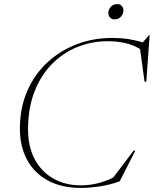

<svg xmlns="http://www.w3.org/2000/svg" viewBox="-20 -911 754 941"><path d="M567 -23Q525.5 -6.5 472.8 1.8Q420 10 376.5 10Q281.5 10 214.5 -26.5Q147.5 -63 112.5 -128.2Q77.5 -193.5 77.5 -279.5Q77.5 -382 113.2 -464.2Q149 -546.5 211.8 -604.8Q274.5 -663 355.8 -694Q437 -725 527.5 -725Q574 -725 611 -719.2Q648 -713.5 679.5 -703L711.5 -739.5H713.5L697 -510.5H688.5L666.5 -670.5Q632.5 -691.5 593 -700.2Q553.5 -709 507 -709Q429 -709 358.8 -680.5Q288.5 -652 234.2 -596.8Q180 -541.5 148.8 -461.2Q117.5 -381 117.5 -277.5Q117.5 -190.5 151 -129Q184.5 -67.5 243 -35Q301.5 -2.5 377 -2.5Q416.5 -2.5 458 -12.5Q499.5 -22.5 535.5 -41.5L635 -173H643.5ZM541.5 -816Q527 -816 519 -825.5Q511 -835 511 -847.5Q511 -864 523 -877.5Q535 -891 554.5 -891Q569 -891 577 -881.8Q585 -872.5 585 -859.5Q585 -843 573 -829.5Q561 -816 541.5 -816Z"/></svg>

Font: Newsreader Display ExtraLight
Style: Italic
Weight: 275
Italic angle: -17°
Designer: Hugues Gentile
Foundry: Production Type
Version: Version 1.001